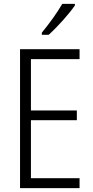

<svg xmlns="http://www.w3.org/2000/svg" viewBox="-20 -967 480 987"><path d="M365 -939V-947H300C273 -900 235 -848 195 -799V-788H230C273 -826 335 -895 365 -939ZM389 0V-51H139V-349H375V-399H139V-663H389V-714H83V0Z"/></svg>

Font: Noto Sans Armenian Condensed Light
Style: Regular
Weight: 300
Width: 3
Designer: Monotype Design Team
Foundry: Monotype Imaging Inc.
Version: Version 2.008